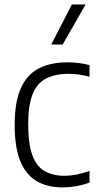

<svg xmlns="http://www.w3.org/2000/svg" viewBox="-20 -828 434 858"><path d="M260 9.5Q191.5 9.5 143.5 -18.8Q95.5 -47 70.5 -108.5Q45.5 -170 45.5 -270.5Q45.5 -371.5 72.8 -433Q100 -494.5 152.8 -522Q205.5 -549.5 281.5 -549.5Q305.5 -549.5 331 -546.5Q356.5 -543.5 380 -537V-485Q355 -492 331.2 -495Q307.5 -498 288 -498Q226.5 -498 186 -477.2Q145.5 -456.5 125.8 -407.2Q106 -358 106 -272.5Q106 -186 124.2 -135.5Q142.5 -85 179 -63.8Q215.5 -42.5 268.5 -42.5Q292.5 -42.5 319.8 -47.5Q347 -52.5 380 -64V-12Q349.5 -1 319.5 4.2Q289.5 9.5 260 9.5ZM209 -629 301 -808H362.5L260 -629Z"/></svg>

Font: Encode Sans SemiCondensed Light
Style: Regular
Weight: 300
Width: 4
Designer: Multiple Designers
Foundry: Impallari Type
Version: Version 3.002